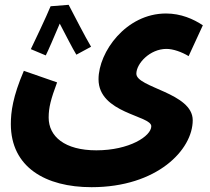

<svg xmlns="http://www.w3.org/2000/svg" viewBox="-20 -546 872 797"><path d="M190 -520C173 -478 121 -369 108 -342L170 -316C178 -331 206 -396 228 -448C251 -404 282 -343 297 -319L358 -352C333 -394 286 -486 265 -526ZM25 -31C25 148 169 231 360 231C632 231 780 76 780 -47C780 -161 546 -182 546 -240C546 -282 602 -343 671 -343C699 -343 735 -330 763 -313L822 -441C783 -467 731 -490 669 -490C503 -490 389 -330 389 -217C389 -75 608 -67 608 -22C608 19 517 78 380 78C248 78 182 20 182 -58C182 -100 191 -134 217 -204L79 -252C33 -145 25 -81 25 -31Z"/></svg>

Font: Noto Sans Arabic ExtBd
Style: Regular
Weight: 800
Designer: Monotype Design Team, Nadine Chahine, Nizar Qandah and Khaled Hosny
Foundry: Monotype Imaging Inc.
Version: Version 2.012